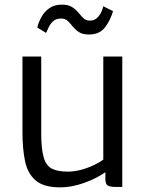

<svg xmlns="http://www.w3.org/2000/svg" viewBox="-20 -801 638 829"><path d="M240 8Q168.5 8 133.8 -22Q99 -52 88 -105.8Q77 -159.5 77 -230V-557H158V-227Q158 -157 168.8 -121Q179.5 -85 204.5 -72.5Q229.5 -60 273 -60Q301 -60 330.5 -68Q360 -76 385.2 -88Q410.5 -100 426 -112V-557H508V6H476Q456.5 6 445.8 0.2Q435 -5.5 435 -27V-57.5Q396 -30 342.5 -11Q289 8 240 8ZM364 -652Q336.5 -652 320.8 -662.5Q305 -673 294.2 -686.5Q283.5 -700 272.5 -710.5Q261.5 -721 244 -721Q222.5 -721 210 -709.8Q197.5 -698.5 190.5 -683.8Q183.5 -669 179 -659L141 -682Q146 -704 158.5 -727Q171 -750 192.8 -765.5Q214.5 -781 247 -781Q275 -781 291.2 -770.5Q307.5 -760 318.5 -746.5Q329.5 -733 340.2 -722.5Q351 -712 368 -712Q387 -712 399.2 -723.8Q411.5 -735.5 418 -750.2Q424.5 -765 426 -774L468 -753Q457 -714 433.5 -683Q410 -652 364 -652Z"/></svg>

Font: Merriweather Sans Light
Style: Regular
Weight: 300
Designer: Eben Sorkin
Foundry: Eben Sorkin
Version: Version 2.001; ttfautohint (v1.8.3)